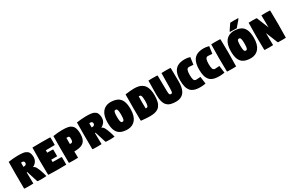

<svg xmlns="http://www.w3.org/2000/svg" viewBox="161 -2155 5358 3560"><g transform="rotate(-30 2840.0 -375.0)"><path d="M46.9 -305.7Q46.9 -354.5 47.9 -440.9Q48.8 -527.3 48.8 -576.2Q97.7 -583.7 152.7 -588.3Q207.8 -592.8 249 -592.8Q284.7 -592.8 308.8 -591.7Q333 -590.6 361 -586.8Q388.9 -583 407 -575.9Q425 -568.8 443.1 -556.4Q461.2 -543.9 471.3 -526.1Q481.4 -508.3 487.8 -482.4Q494.1 -456.5 494.1 -423.1Q494.1 -370.1 466.8 -329.8Q439.5 -289.6 390.6 -266.6Q423.8 -255.1 444.6 -219.7Q493.2 -124.3 522.2 0Q477.3 5.4 419.9 5.4Q378.4 5.4 341.6 2.9Q336.9 2.7 332.5 0Q328.1 -2.7 326.7 -6.8Q279.1 -151.4 252.7 -240.2H239.7Q240.2 -212.9 242.1 -128.2Q243.9 -43.5 244.1 0Q204.1 1.7 158.4 1.7Q117.2 1.7 58.6 0Q54.4 0 51.6 -2.8Q48.8 -5.6 48.8 -9.8Q48.8 -54.9 47.9 -155.5Q46.9 -256.1 46.9 -305.7ZM239.3 -360.4H255.9Q279.1 -360.4 293.3 -371.9Q307.6 -383.5 307.6 -402.6Q307.6 -426.5 297.9 -438.1Q288.1 -449.7 263.2 -449.7Q250.5 -449.7 239.7 -449Q239.3 -391.8 239.3 -360.4Z M558.6 -293Q558.6 -429.7 562.5 -585.9Q608.9 -588.1 765.1 -588.1Q875.7 -588.1 935.5 -585.9Q939.5 -585.9 942.4 -583Q945.3 -580.1 945.3 -576.2Q946.3 -516.6 946.3 -491.7Q946.3 -453.4 945.3 -419.9Q904.1 -418 790 -418Q769.5 -418 752.9 -418.2Q752.4 -384.5 752.2 -366.9Q839.6 -366.5 869.1 -365.2Q873 -365.2 876 -362.3Q878.9 -359.4 878.9 -355.5Q879.6 -315.4 879.6 -282Q879.6 -252 878.9 -216.8H752.2Q752.4 -199.7 752.9 -166H764.6Q884.3 -166 937.5 -164.1Q941.4 -164.1 944.3 -161.1Q947.3 -158.2 947.3 -154.3Q948.2 -94.7 948.2 -69.8Q948.2 -31.5 947.3 2Q900.9 4.2 779.8 4.2Q755.6 4.2 676.9 2.6Q598.1 1 572.3 0Q568.4 0 565.4 -2.9Q562.5 -5.9 562.5 -9.8Q558.6 -193.4 558.6 -293Z M1003.9 -293Q1003.9 -342 1004.9 -435.3Q1005.9 -528.6 1005.9 -576.2Q1114 -592.8 1196.3 -592.8Q1235.6 -592.8 1263.3 -591.1Q1291 -589.4 1320.7 -583.7Q1350.3 -578.1 1370.1 -568Q1389.9 -557.9 1408.4 -540.8Q1427 -523.7 1437.6 -499.4Q1448.2 -475.1 1454.6 -440.6Q1460.9 -406 1460.9 -361.6Q1460.9 -330.8 1457.3 -304.9Q1453.6 -279.1 1446.8 -258.2Q1439.9 -237.3 1429.3 -220.5Q1418.7 -203.6 1405.6 -190.8Q1392.6 -178 1375.6 -168.5Q1358.6 -158.9 1339.8 -152.5Q1321 -146 1298.1 -142.1Q1275.1 -138.2 1251.3 -136.5Q1227.5 -134.8 1199.2 -134.8Q1201.2 -22.5 1201.2 0Q1155.5 2 1115.2 2Q1082.5 2 1015.6 0Q1011.7 0 1008.8 -2.9Q1005.9 -5.9 1005.9 -9.8Q1005.9 -54.9 1004.9 -149.2Q1003.9 -243.4 1003.9 -293ZM1197.3 -294.9H1212.6Q1221.7 -294.9 1228.1 -295.9Q1234.6 -296.9 1241.6 -300.7Q1248.5 -304.4 1252.8 -311.2Q1257.1 -317.9 1259.9 -329.8Q1262.7 -341.8 1262.7 -358.6Q1262.7 -375 1262.3 -384.9Q1262 -394.8 1260.1 -403.1Q1258.3 -411.4 1255.7 -415.3Q1253.2 -419.2 1247.8 -422.1Q1242.4 -425 1236.2 -425.7Q1230 -426.3 1219.5 -426.3H1197.3Z M1507.8 -305.7Q1507.8 -354.5 1508.8 -440.9Q1509.8 -527.3 1509.8 -576.2Q1558.6 -583.7 1613.6 -588.3Q1668.7 -592.8 1710 -592.8Q1745.6 -592.8 1769.8 -591.7Q1793.9 -590.6 1821.9 -586.8Q1849.9 -583 1867.9 -575.9Q1886 -568.8 1904.1 -556.4Q1922.1 -543.9 1932.3 -526.1Q1942.4 -508.3 1948.7 -482.4Q1955.1 -456.5 1955.1 -423.1Q1955.1 -370.1 1927.7 -329.8Q1900.4 -289.6 1851.6 -266.6Q1884.8 -255.1 1905.5 -219.7Q1954.1 -124.3 1983.2 0Q1938.2 5.4 1880.9 5.4Q1839.4 5.4 1802.5 2.9Q1797.9 2.7 1793.5 0Q1789.1 -2.7 1787.6 -6.8Q1740 -151.4 1713.6 -240.2H1700.7Q1701.2 -212.9 1703 -128.2Q1704.8 -43.5 1705.1 0Q1665 1.7 1619.4 1.7Q1578.1 1.7 1519.5 0Q1515.4 0 1512.6 -2.8Q1509.8 -5.6 1509.8 -9.8Q1509.8 -54.9 1508.8 -155.5Q1507.8 -256.1 1507.8 -305.7ZM1700.2 -360.4H1716.8Q1740 -360.4 1754.3 -371.9Q1768.6 -383.5 1768.6 -402.6Q1768.6 -426.5 1758.8 -438.1Q1749 -449.7 1724.1 -449.7Q1711.4 -449.7 1700.7 -449Q1700.2 -391.8 1700.2 -360.4Z M2000 -293.2Q2000 -364.3 2015.4 -419.8Q2030.8 -475.3 2059.7 -512.5Q2088.6 -549.6 2129.8 -569.8Q2170.9 -590.1 2222.7 -592.8Q2270.3 -592.8 2307.6 -586.3Q2345 -579.8 2376.1 -565.3Q2407.2 -550.8 2429.2 -527.6Q2451.2 -504.4 2466.4 -471.2Q2481.7 -438 2488.9 -393.8Q2496.1 -349.6 2496.1 -293.2Q2496.1 -222.2 2480.5 -166.6Q2464.8 -111.1 2435.4 -74.1Q2406 -37.1 2364.7 -17Q2323.5 3.2 2271.5 5.9Q2224.1 5.9 2186.9 -0.6Q2149.7 -7.1 2118.8 -21.5Q2087.9 -35.9 2066 -59Q2044.2 -82 2029.2 -115.2Q2014.2 -148.4 2007.1 -192.5Q2000 -236.6 2000 -293.2ZM2204.1 -293.2Q2204.1 -259 2206.4 -235.1Q2208.7 -211.2 2212.3 -197.4Q2215.8 -183.6 2221.9 -176Q2228 -168.5 2234.1 -166.3Q2240.2 -164.1 2249 -164.1Q2257.8 -164.1 2263.7 -166.3Q2269.5 -168.5 2275.4 -176Q2281.2 -183.6 2284.5 -197.4Q2287.8 -211.2 2289.9 -235.1Q2292 -259 2292 -293.2Q2292 -321.5 2290.5 -342.9Q2289.1 -364.3 2285.9 -378.2Q2282.7 -392.1 2279.1 -401Q2275.4 -409.9 2269.7 -414.3Q2263.9 -418.7 2258.7 -420.3Q2253.4 -421.9 2246.1 -421.9Q2238.8 -421.9 2233.8 -420.4Q2228.8 -418.9 2223.6 -414.4Q2218.5 -409.9 2215.2 -401Q2211.9 -392.1 2209.2 -378.1Q2206.5 -364 2205.3 -342.9Q2204.1 -321.8 2204.1 -293.2Z M2742.2 -293Q2742.2 -234.9 2743.9 -164.1H2760.5Q2767.8 -164.1 2773.1 -165.6Q2778.3 -167.2 2783.9 -171.6Q2789.6 -176 2793.2 -184.9Q2796.9 -193.8 2799.8 -207.9Q2802.7 -221.9 2804.2 -243.3Q2805.7 -264.6 2805.7 -293.2Q2805.7 -327.1 2803.3 -351.1Q2801 -375 2797.5 -388.8Q2793.9 -402.6 2787.7 -410.3Q2781.5 -418 2775.5 -420.2Q2769.5 -422.4 2760.5 -422.4H2744.1Q2742.2 -341.3 2742.2 -293ZM2548.8 -293Q2548.8 -341.8 2549.8 -434.6Q2550.8 -527.3 2550.8 -576.2Q2658.9 -592.8 2741.2 -592.8Q2792.5 -592.8 2832.8 -583.7Q2873 -574.7 2906.9 -553.3Q2940.7 -532 2962.9 -497.9Q2985.1 -463.9 2997.4 -412.5Q3009.8 -361.1 3009.8 -293.2Q3009.8 -252.9 3006 -218.9Q3002.2 -184.8 2995.1 -157.5Q2988 -130.1 2977.1 -108.2Q2966.1 -86.2 2952.6 -69.7Q2939.2 -53.2 2921.8 -40.8Q2904.3 -28.3 2885.3 -20.3Q2866.2 -12.2 2842.9 -7.2Q2819.6 -2.2 2795.7 -0.1Q2771.7 2 2743.2 2Q2733.4 2 2722 1.6Q2710.7 1.2 2702.1 1Q2693.6 0.7 2679 -0.2Q2664.3 -1.2 2657.7 -1.6Q2651.1 -2 2633.2 -3.5Q2615.2 -5.1 2610.7 -5.5Q2606.2 -5.9 2585 -7.7Q2563.7 -9.5 2560.5 -9.8Q2556.6 -9.8 2553.7 -12.7Q2550.8 -15.6 2550.8 -19.5Q2550.8 -64.7 2549.8 -154.1Q2548.8 -243.4 2548.8 -293Z M3042 -289.3Q3042 -429.7 3045.9 -585.9Q3092.3 -588.1 3131.3 -588.1Q3171.6 -588.1 3231.4 -585.9Q3235.4 -585.9 3238.3 -583Q3241.2 -580.1 3241.2 -576.2Q3245.1 -392.6 3245.1 -259.8Q3245.1 -227.8 3247.3 -207.8Q3249.5 -187.7 3254.9 -177.4Q3260.3 -167 3266.8 -163.6Q3273.4 -160.2 3284.2 -160.2Q3298.6 -160.2 3305.9 -166.7Q3313.2 -173.3 3317.3 -195.2Q3321.3 -217 3321.3 -260Q3321.3 -429.7 3325.2 -585.9Q3371.8 -588.1 3410.6 -588.1Q3450.9 -588.1 3510.7 -585.9Q3514.6 -585.9 3517.6 -583Q3520.5 -580.1 3520.5 -576.2Q3524.4 -392.6 3524.4 -289.3Q3524.4 -226.6 3514.9 -177.7Q3505.4 -128.9 3487.5 -94.6Q3469.7 -60.3 3442.7 -37.6Q3415.8 -14.9 3382.3 -3.7Q3348.9 7.6 3306.6 9.8Q3272.2 9.8 3244.6 7Q3217 4.2 3191.2 -2.4Q3165.3 -9 3145.5 -20.1Q3125.7 -31.2 3108.5 -47.7Q3091.3 -64.2 3079.3 -86.8Q3067.4 -109.4 3058.7 -138.9Q3050 -168.5 3046 -205.9Q3042 -243.4 3042 -289.3Z M3556.6 -293.2Q3556.6 -361.1 3569 -412.5Q3581.3 -463.9 3603.5 -497.9Q3625.7 -532 3659.5 -553.3Q3693.4 -574.7 3733.6 -583.7Q3773.9 -592.8 3825.2 -592.8Q3852.5 -592.8 3876.8 -588.7Q3901.1 -584.7 3936.5 -576.2L3915.5 -423.1L3825.4 -429.2Q3814 -429.9 3804.9 -427.2Q3795.9 -424.6 3787.4 -415.8Q3778.8 -407 3773.2 -392Q3767.6 -377 3764.2 -352.1Q3760.7 -327.1 3760.7 -293.2Q3760.7 -259 3763.8 -234.3Q3766.8 -209.5 3772.1 -194.2Q3777.3 -179 3785.8 -170.4Q3794.2 -161.9 3803.5 -159.1Q3812.7 -156.2 3825.4 -157.2L3915.5 -163.1L3935.5 -8.8Q3877.2 2 3823.2 2Q3794.7 2 3770.8 -0.1Q3746.8 -2.2 3723.5 -7.2Q3700.2 -12.2 3681.2 -20.3Q3662.1 -28.3 3644.7 -40.8Q3627.2 -53.2 3613.8 -69.7Q3600.3 -86.2 3589.4 -108.2Q3578.4 -130.1 3571.3 -157.5Q3564.2 -184.8 3560.4 -218.9Q3556.6 -252.9 3556.6 -293.2Z M3961.9 -293.2Q3961.9 -361.1 3974.2 -412.5Q3986.6 -463.9 4008.8 -497.9Q4031 -532 4064.8 -553.3Q4098.6 -574.7 4138.9 -583.7Q4179.2 -592.8 4230.5 -592.8Q4257.8 -592.8 4282.1 -588.7Q4306.4 -584.7 4341.8 -576.2L4320.8 -423.1L4230.7 -429.2Q4219.2 -429.9 4210.2 -427.2Q4201.2 -424.6 4192.6 -415.8Q4184.1 -407 4178.5 -392Q4172.9 -377 4169.4 -352.1Q4166 -327.1 4166 -293.2Q4166 -259 4169.1 -234.3Q4172.1 -209.5 4177.4 -194.2Q4182.6 -179 4191 -170.4Q4199.5 -161.9 4208.7 -159.1Q4218 -156.2 4230.7 -157.2L4320.8 -163.1L4340.8 -8.8Q4282.5 2 4228.5 2Q4200 2 4176 -0.1Q4152.1 -2.2 4128.8 -7.2Q4105.5 -12.2 4086.4 -20.3Q4067.4 -28.3 4049.9 -40.8Q4032.5 -53.2 4019 -69.7Q4005.6 -86.2 3994.6 -108.2Q3983.6 -130.1 3976.6 -157.5Q3969.5 -184.8 3965.7 -218.9Q3961.9 -252.9 3961.9 -293.2Z M4386.7 -293Q4386.7 -429.7 4390.6 -585.9Q4437 -588.1 4476.1 -588.1Q4516.4 -588.1 4576.2 -585.9Q4580.1 -585.9 4583 -583Q4585.9 -580.1 4585.9 -576.2Q4589.8 -392.6 4589.8 -293Q4589.8 -156.2 4585.9 0Q4539.6 2.2 4500.5 2.2Q4460.2 2.2 4400.4 0Q4396.5 0 4393.6 -2.9Q4390.6 -5.9 4390.6 -9.8Q4386.7 -193.4 4386.7 -293Z M4640.6 -293.2Q4640.6 -364.3 4656 -419.8Q4671.4 -475.3 4700.3 -512.5Q4729.2 -549.6 4770.4 -569.8Q4811.5 -590.1 4863.3 -592.8Q4910.9 -592.8 4948.2 -586.3Q4985.6 -579.8 5016.7 -565.3Q5047.9 -550.8 5069.8 -527.6Q5091.8 -504.4 5107.1 -471.2Q5122.3 -438 5129.5 -393.8Q5136.7 -349.6 5136.7 -293.2Q5136.7 -222.2 5121.1 -166.6Q5105.5 -111.1 5076 -74.1Q5046.6 -37.1 5005.4 -17Q4964.1 3.2 4912.1 5.9Q4864.7 5.9 4827.5 -0.6Q4790.3 -7.1 4759.4 -21.5Q4728.5 -35.9 4706.7 -59Q4684.8 -82 4669.8 -115.2Q4654.8 -148.4 4647.7 -192.5Q4640.6 -236.6 4640.6 -293.2ZM4844.7 -293.2Q4844.7 -259 4847 -235.1Q4849.4 -211.2 4852.9 -197.4Q4856.4 -183.6 4862.5 -176Q4868.7 -168.5 4874.8 -166.3Q4880.9 -164.1 4889.6 -164.1Q4898.4 -164.1 4904.3 -166.3Q4910.2 -168.5 4916 -176Q4921.9 -183.6 4925.2 -197.4Q4928.5 -211.2 4930.5 -235.1Q4932.6 -259 4932.6 -293.2Q4932.6 -321.5 4931.2 -342.9Q4929.7 -364.3 4926.5 -378.2Q4923.3 -392.1 4919.7 -401Q4916 -409.9 4910.3 -414.3Q4904.5 -418.7 4899.3 -420.3Q4894 -421.9 4886.7 -421.9Q4879.4 -421.9 4874.4 -420.4Q4869.4 -418.9 4864.3 -414.4Q4859.1 -409.9 4855.8 -401Q4852.5 -392.1 4849.9 -378.1Q4847.2 -364 4845.9 -342.9Q4844.7 -321.8 4844.7 -293.2ZM4820.8 -646Q4851.1 -694.8 4896.2 -756.8Q4932.9 -758.5 4974.9 -758.5Q5013.9 -758.5 5064.2 -756.8Q5069.1 -756.8 5069.1 -752.7Q5069.1 -748 5049.3 -723.6Q5035.9 -706.8 5001.7 -668.5Q4967.5 -630.1 4950.4 -607.4Q4878.9 -607.4 4808.3 -611.3Q4803.5 -611.8 4803.5 -615.5Q4803.5 -619.1 4820.8 -646Z M5187.5 -293Q5187.5 -429.7 5191.4 -585.9Q5237.8 -588.1 5272 -588.1Q5301 -588.1 5356.4 -585.9Q5363.5 -585.7 5367.2 -576.2L5468.3 -326.2L5464.8 -585.9Q5511.5 -588.1 5550.3 -588.1Q5588.4 -588.1 5640.6 -585.9Q5644.8 -585.7 5647.6 -582.9Q5650.4 -580.1 5650.4 -576.2Q5654.3 -392.6 5654.3 -293Q5654.3 -156.2 5650.4 0Q5609.9 2.2 5574.7 2.2Q5533 2.2 5485.4 0Q5478 -0.2 5474.6 -9.8L5373.5 -259.8L5377 0Q5330.6 2.2 5296.4 2.2Q5257.8 2.2 5201.2 0Q5197 -0.2 5194.2 -3.1Q5191.4 -5.9 5191.4 -9.8Q5187.5 -193.4 5187.5 -293Z"/></g></svg>

Font: Digitalt
Style: Medium
Weight: 500
Designer: gluk
Foundry: gluk
Version: Version 0.60